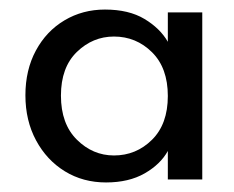

<svg xmlns="http://www.w3.org/2000/svg" viewBox="-20 -729 490 402"><path d="M33.2 -529.5Q33.2 -582.5 55.1 -623.1Q77 -663.8 115 -686.4Q153 -709 199.7 -709Q249.7 -709 282.5 -689.3Q315.3 -669.6 331.4 -641.5V-703H403.5V-353.2H331.4V-412.9Q316.1 -385.1 282.9 -366Q249.7 -347 202 -347Q153.8 -347 115.7 -370.4Q77.7 -393.8 55.5 -435.1Q33.2 -476.5 33.2 -529.5ZM107.6 -528.8Q107.6 -469.6 140.9 -436.6Q174.2 -403.5 218.6 -403.5Q265 -403.5 298.2 -436.3Q331.4 -469.1 331.4 -528Q331.4 -586.9 298.2 -619.7Q265 -652.5 218.6 -652.5Q174.2 -652.5 140.9 -620.2Q107.6 -587.9 107.6 -528.8Z"/></svg>

Font: Poppins Variable
Style: Regular
Weight: 100
Designer: Jonny Pinhorn
Foundry: Indian Type Foundry
Version: Version 6.000